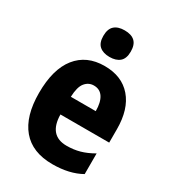

<svg xmlns="http://www.w3.org/2000/svg" viewBox="-188 -870 883 982"><g transform="rotate(30 253.5 -379.0)"><path d="M259 -559Q361 -559 417.5 -493.5Q474 -428 474 -310V-231H186Q188 -108 293 -108Q334 -108 370 -118Q406 -128 446 -151V-29Q377 10 277 10Q158 10 97 -62.5Q36 -135 36 -272Q36 -412 94.5 -485.5Q153 -559 259 -559ZM261 -445Q230 -445 209.5 -420Q189 -395 187 -336H334Q334 -388 315.5 -416.5Q297 -445 261 -445ZM256 -768Q296 -768 316.5 -749Q337 -730 337 -689Q337 -648 315.5 -629.5Q294 -611 256 -611Q218 -611 196.5 -629.5Q175 -648 175 -689Q175 -730 196 -749Q217 -768 256 -768Z"/></g></svg>

Font: Noto Sans Tamil Condensed ExtraBold
Style: Regular
Weight: 800
Width: 3
Designer: Jelle Bosma - Monotype Design Team
Foundry: Monotype Imaging Inc.
Version: Version 2.004; ttfautohint (v1.8.4.7-5d5b)